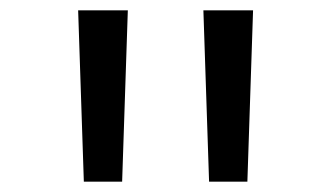

<svg xmlns="http://www.w3.org/2000/svg" viewBox="-20 -820 640 371"><path d="M384 -469 373 -800H469L458 -469ZM142 -469 131 -800H227L216 -469Z"/></svg>

Font: Victor Mono Thin
Style: Regular
Weight: 100
Monospace: yes
Designer: Rune Bjørnerås
Version: Version 1.561;gftools[0.9.30]